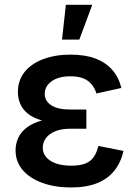

<svg xmlns="http://www.w3.org/2000/svg" viewBox="-20 -784 586 813"><path d="M280.3 9.8Q213.4 9.8 160.2 -9.3Q106.9 -28.3 76.4 -63.7Q45.9 -99.1 45.9 -147.9Q45.9 -173.3 56.2 -197.8Q66.4 -222.2 90.3 -241.7Q114.3 -261.2 154.8 -273.2Q195.3 -285.2 255.4 -285.2H345.7V-238.8H275.4Q239.7 -238.8 214.1 -228.3Q188.5 -217.8 174.8 -199.7Q161.1 -181.6 161.1 -158.2Q161.1 -124.5 193.1 -103.5Q225.1 -82.5 282.7 -82.5Q319.3 -82.5 342 -91.8Q364.7 -101.1 377.4 -119.9Q390.1 -138.7 396.5 -166L502.9 -145Q492.2 -96.7 464.6 -61.8Q437 -26.9 391.4 -8.5Q345.7 9.8 280.3 9.8ZM255.4 -263.2Q197.8 -263.2 159.2 -273.7Q120.6 -284.2 97.9 -302.7Q75.2 -321.3 65.4 -345Q55.7 -368.7 55.7 -393.6Q55.7 -444.3 84.5 -479.7Q113.3 -515.1 163.8 -533.9Q214.4 -552.7 278.8 -552.7Q339.8 -552.7 383.5 -536.4Q427.2 -520 454.8 -488.8Q482.4 -457.5 494.1 -411.6L388.2 -388.2Q378.4 -421.9 352.3 -441.4Q326.2 -460.9 278.3 -460.9Q228 -460.9 198.7 -439.9Q169.4 -418.9 169.4 -386.2Q169.4 -356.9 196.5 -338.6Q223.6 -320.3 275.4 -320.3H345.7V-263.2ZM242.7 -616.2 258.8 -763.7H370.6L315.9 -616.2Z"/></svg>

Font: Inter
Style: 540
Weight: 540
Designer: Rasmus Andersson
Foundry: rsms
Version: Version 4.001;git-66647c0bb